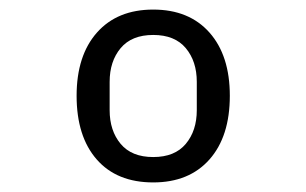

<svg xmlns="http://www.w3.org/2000/svg" viewBox="-20 -730 640 401"><path d="M140 -530Q140 -614 182.5 -662Q225 -710 300 -710Q375 -710 417.5 -662Q460 -614 460 -530Q460 -445 417.5 -397Q375 -349 300 -349Q224 -349 182 -397Q140 -445 140 -530ZM391 -500V-559Q391 -602 368 -629.5Q345 -657 300 -657Q255 -657 232 -629.5Q209 -602 209 -559V-500Q209 -457 232 -429.5Q255 -402 300 -402Q345 -402 368 -429.5Q391 -457 391 -500Z"/></svg>

Font: IBM Plaex Mono
Style: Regular
Weight: 400
Designer: Mike Abbink, Paul van der Laan, Pieter van Rosmalen
Foundry: Bold Monday
Version: Version 2.003